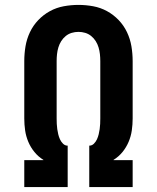

<svg xmlns="http://www.w3.org/2000/svg" viewBox="-20 -763 640 783"><path d="M79 0V-110H157V-111Q136 -124 120.5 -143Q105 -162 95.5 -184.5Q86 -207 82.5 -231Q79 -255 79 -280V-514Q79 -544 84 -574Q89 -604 102 -631.5Q115 -659 136 -681Q157 -703 183.5 -717.5Q210 -732 240 -737.5Q270 -743 300 -743Q330 -743 360 -737.5Q390 -732 416.5 -717.5Q443 -703 464 -681Q485 -659 498 -631.5Q511 -604 516 -574Q521 -544 521 -514V-280Q521 -255 517.5 -231Q514 -207 504.5 -184.5Q495 -162 479.5 -143Q464 -124 443 -111V-110H521V0H344V-169Q355 -169 363 -177Q371 -185 375.5 -195Q380 -205 382.5 -215.5Q385 -226 386.5 -236.5Q388 -247 388.5 -258Q389 -269 389 -280V-514Q389 -528 387.5 -542Q386 -556 382 -569.5Q378 -583 370.5 -595Q363 -607 352 -616Q341 -625 327.5 -629Q314 -633 300 -633Q286 -633 272.5 -629Q259 -625 248 -616Q237 -607 229.5 -595Q222 -583 218 -569.5Q214 -556 212.5 -542Q211 -528 211 -514V-280Q211 -269 211.5 -258Q212 -247 213.5 -236.5Q215 -226 217.5 -215.5Q220 -205 224.5 -195Q229 -185 237 -177Q245 -169 256 -169V0Z"/></svg>

Font: Iosevka Extrabold Extended
Style: Regular
Weight: 800
Width: 7
Monospace: yes
Designer: Belleve Invis
Foundry: Belleve Invis
Version: Version 32.5.0; ttfautohint (v1.8.4)